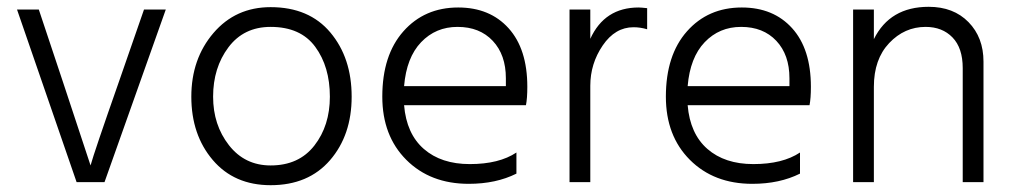

<svg xmlns="http://www.w3.org/2000/svg" viewBox="-20 -535 2979 564"><path d="M287 0H205L30 -507H94L165 -294L246 -49Q256 -86 329 -294L403 -507H467Z M1013 -251Q1013 -138 949.5 -64.5Q886 9 775 9Q668 9 605 -65Q542 -139 542 -251Q542 -362 607 -438Q672 -514 775 -514Q888 -514 950.5 -439.5Q1013 -365 1013 -251ZM606 -251Q606 -168 652.5 -108.5Q699 -49 775 -49Q858 -49 903.5 -107.5Q949 -166 949 -251Q949 -339 906 -397.5Q863 -456 775 -456Q696 -456 651 -396Q606 -336 606 -251Z M1497 -25Q1437 5 1357 5Q1244 5 1173.5 -65.5Q1103 -136 1103 -251Q1103 -373 1165 -443Q1227 -513 1326 -513Q1419 -513 1474 -452Q1529 -391 1529 -280Q1529 -246 1525 -226H1167Q1174 -142 1225 -97.5Q1276 -53 1360 -53Q1446 -53 1497 -87ZM1324 -456Q1260 -456 1217 -411Q1174 -366 1167 -282H1466V-305Q1466 -374 1427.5 -415Q1389 -456 1324 -456Z M1714 0H1653V-507H1714V-421Q1756 -513 1856 -513Q1863 -513 1881 -511V-449Q1861 -455 1841 -455Q1787 -455 1750.5 -401.5Q1714 -348 1714 -283Z M2330 -25Q2270 5 2190 5Q2077 5 2006.5 -65.5Q1936 -136 1936 -251Q1936 -373 1998 -443Q2060 -513 2159 -513Q2252 -513 2307 -452Q2362 -391 2362 -280Q2362 -246 2358 -226H2000Q2007 -142 2058 -97.5Q2109 -53 2193 -53Q2279 -53 2330 -87ZM2157 -456Q2093 -456 2050 -411Q2007 -366 2000 -282H2299V-305Q2299 -374 2260.5 -415Q2222 -456 2157 -456Z M2869 0H2808V-335Q2808 -394 2778 -425Q2748 -456 2699 -456Q2637 -456 2592 -408.5Q2547 -361 2547 -280V0H2486V-507H2547V-420Q2594 -515 2708 -515Q2781 -515 2825 -470Q2869 -425 2869 -354Z"/></svg>

Font: Hind Guntur Light
Style: Regular
Weight: 300
Designer: Manushi Parikh, Hitesh Malaviya
Foundry: Indian Type Foundry
Version: Version 1.002;PS 1.0;hotconv 1.0.86;makeotf.lib2.5.63406; tt